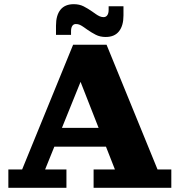

<svg xmlns="http://www.w3.org/2000/svg" viewBox="-20 -899 860 919"><path d="M20 0V-88H86L330 -685H490L734 -88H800V0H428V-88H530L337 -580H395L196 -88H298V0ZM207 -197V-287H524V-197ZM486 -722Q459 -722 438.5 -732.5Q418 -743 398 -757L381 -769L421 -844L438 -832Q448 -825 457 -821Q466 -817 476 -817Q487 -817 493.5 -826Q500 -835 500 -852V-869H571V-825Q571 -776 549.5 -749Q528 -722 486 -722ZM248 -776Q248 -826 269.5 -852.5Q291 -879 333 -879Q360 -879 380.5 -868.5Q401 -858 421 -844L438 -832L398 -757L381 -769Q371 -776 362.5 -780Q354 -784 343 -784Q332 -784 326 -775Q320 -766 320 -749V-732H248Z"/></svg>

Font: Montagu Slab
Style: Bold
Weight: 700
Designer: Florian Karsten
Foundry: Florian Karsten
Version: Version 1.000